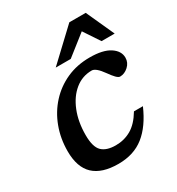

<svg xmlns="http://www.w3.org/2000/svg" viewBox="-176 -842 892 965"><g transform="rotate(-30 270.0 -359.0)"><path d="M347 -463Q292 -463 249.5 -428.5Q207 -394 182.8 -333.8Q158.5 -273.5 158.5 -196.5Q158.5 -128 184.8 -102.2Q211 -76.5 265 -76.5Q314 -76.5 354.5 -99.8Q395 -123 428.5 -179H480.5Q439.5 -84.5 379.5 -36.8Q319.5 11 230 11Q135 11 87.2 -33.8Q39.5 -78.5 39.5 -171.5Q39.5 -245 63.5 -309.2Q87.5 -373.5 131.8 -422Q176 -470.5 236.5 -497.8Q297 -525 370.5 -525Q447.5 -525 487 -499Q526.5 -473 526.5 -434.5Q526.5 -405.5 504.2 -385.2Q482 -365 456 -365Q447 -365 434.2 -378Q421.5 -391 405 -414.5Q370.5 -463 347 -463ZM198 -566 371 -729H466L540 -566H464L402.5 -658.5L285 -566Z"/></g></svg>

Font: Newsreader Caption Medium
Style: Italic
Weight: 500
Italic angle: -17°
Designer: Hugues Gentile
Foundry: Production Type
Version: Version 1.001